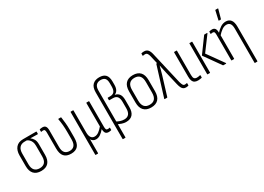

<svg xmlns="http://www.w3.org/2000/svg" viewBox="-13 -1539 3528 2568"><g transform="rotate(-30 1751.5 -255.0)"><path d="M202 8Q128 8 90 -33.5Q52 -75 52 -154V-317Q52 -394 90 -438.5Q128 -483 202 -483H403Q409 -483 409 -477V-448Q409 -446 407.5 -444Q406 -442 403 -442L293 -444V-443Q316 -426 334 -397.5Q352 -369 352 -317V-154Q352 -75 314.5 -33.5Q277 8 202 8ZM202 -34Q254 -34 281 -64Q308 -94 308 -155V-319Q308 -357 297.5 -381.5Q287 -406 271 -421Q255 -436 237 -444H202Q152 -444 124 -413Q96 -382 96 -320V-155Q96 -94 123.5 -64Q151 -34 202 -34Z M665 8Q593 8 557.5 -31.5Q522 -71 522 -154V-397Q522 -426 516 -438Q510 -450 492 -450Q486 -450 478.5 -449Q471 -448 464 -446Q459 -445 459 -451V-479Q459 -485 464 -486Q473 -488 483.5 -489.5Q494 -491 504 -491Q536 -491 551 -471.5Q566 -452 566 -409V-151Q566 -90 591.5 -62Q617 -34 665 -34Q711 -34 736.5 -63Q762 -92 762 -157V-268Q762 -330 757 -383Q752 -436 744 -476Q743 -483 750 -483H783Q788 -483 790 -477Q796 -438 801 -385.5Q806 -333 806 -272V-162Q806 -73 771 -32.5Q736 8 665 8Z M939 185Q934 185 934 179V-477Q934 -483 939 -483H972Q978 -483 978 -477V-139Q978 -88 996.5 -61Q1015 -34 1050 -34Q1084 -34 1115.5 -57Q1147 -80 1177 -117V-477Q1177 -483 1182 -483H1215Q1221 -483 1221 -477V-87Q1221 -58 1227.5 -45.5Q1234 -33 1252 -33Q1259 -33 1266 -34Q1273 -35 1280 -37Q1285 -38 1285 -32V-3Q1285 1 1280 3Q1272 5 1262 6.5Q1252 8 1244 8Q1213 8 1197.5 -9Q1182 -26 1180 -72V-74Q1149 -36 1116.5 -14Q1084 8 1048 8Q1023 8 1004.5 -4Q986 -16 977 -34V179Q977 185 971 185Z M1361 185Q1356 185 1356 179V-539Q1356 -617 1393 -654Q1430 -691 1495 -691Q1560 -691 1592 -658Q1624 -625 1624 -550V-506Q1624 -455 1607.5 -425.5Q1591 -396 1562 -385V-383Q1603 -375 1625.5 -344Q1648 -313 1648 -255V-146Q1648 -68 1614 -30Q1580 8 1516 8Q1479 8 1448 -3Q1417 -14 1391 -26V-69Q1417 -54 1446.5 -44Q1476 -34 1509 -34Q1555 -34 1579.5 -62.5Q1604 -91 1604 -151V-251Q1604 -301 1584 -329Q1564 -357 1515 -357H1463Q1457 -357 1457 -363V-391Q1457 -397 1462 -397H1497Q1540 -397 1560.5 -422Q1581 -447 1581 -504V-547Q1581 -604 1559.5 -627Q1538 -650 1494 -650Q1450 -650 1425 -624Q1400 -598 1400 -542V179Q1400 185 1394 185Z M1900 8Q1827 8 1788 -33.5Q1749 -75 1749 -156V-326Q1749 -408 1788 -449.5Q1827 -491 1900 -491Q1974 -491 2012.5 -449.5Q2051 -408 2051 -326V-156Q2051 -75 2012.5 -33.5Q1974 8 1900 8ZM1900 -34Q1954 -34 1980.5 -65.5Q2007 -97 2007 -159V-323Q2007 -387 1980.5 -418Q1954 -449 1900 -449Q1847 -449 1820 -418Q1793 -387 1793 -323V-159Q1793 -97 1820 -65.5Q1847 -34 1900 -34Z M2437 8Q2413 8 2397.5 -2Q2382 -12 2371 -34Q2360 -56 2351 -94L2303 -299Q2296 -330 2290 -359.5Q2284 -389 2277 -422H2276Q2268 -389 2260 -360Q2252 -331 2243 -299L2153 -5Q2151 0 2147 0H2112Q2105 0 2107 -7L2249 -464Q2251 -468 2255 -468H2262L2233 -593Q2226 -621 2214.5 -636Q2203 -651 2182 -651Q2165 -651 2150 -647Q2145 -646 2145 -651V-680Q2145 -685 2149 -686Q2158 -689 2168.5 -690Q2179 -691 2190 -691Q2215 -691 2231.5 -681Q2248 -671 2259 -652Q2270 -633 2277 -606L2394 -100Q2404 -64 2414 -48.5Q2424 -33 2444 -33Q2458 -33 2472 -37Q2477 -38 2477 -32V-4Q2477 2 2473 3Q2465 5 2455.5 6.5Q2446 8 2437 8Z M2623 8Q2591 8 2571 -3.5Q2551 -15 2541.5 -39.5Q2532 -64 2532 -103V-477Q2532 -483 2537 -483H2570Q2576 -483 2576 -477V-103Q2576 -63 2589 -48Q2602 -33 2628 -33Q2642 -33 2654.5 -35Q2667 -37 2678 -40Q2684 -41 2684 -35V-6Q2684 -1 2679 1Q2669 3 2654 5.5Q2639 8 2623 8Z M3016 0Q3012 0 3010 -4L2836 -249Q2832 -254 2836 -260L2996 -479Q2999 -483 3002 -483H3042Q3050 -483 3045 -475L2883 -257L3061 -8Q3063 -5 3062 -2.5Q3061 0 3057 0ZM2774 0Q2769 0 2769 -6V-477Q2769 -483 2774 -483H2807Q2813 -483 2813 -477V-6Q2813 0 2807 0Z M3399 185Q3394 185 3394 179V-348Q3394 -400 3376 -424.5Q3358 -449 3321 -449Q3285 -449 3250 -424.5Q3215 -400 3178 -357L3176 -398Q3215 -442 3253 -466.5Q3291 -491 3334 -491Q3384 -491 3411 -457Q3438 -423 3438 -351V179Q3438 185 3432 185ZM3147 0Q3141 0 3141 -6V-398Q3141 -426 3135 -438Q3129 -450 3111 -450Q3105 -450 3097.5 -449Q3090 -448 3083 -446Q3078 -445 3078 -451V-479Q3078 -484 3083 -486Q3092 -488 3102 -489.5Q3112 -491 3122 -491Q3153 -491 3168 -471.5Q3183 -452 3183 -413V-391L3185 -375V-6Q3185 0 3180 0ZM3264 -546Q3259 -546 3260 -553L3291 -690Q3292 -693 3293.5 -694Q3295 -695 3298 -695H3331Q3337 -695 3335 -688L3297 -551Q3295 -546 3291 -546Z"/></g></svg>

Font: Sofia Sans Condensed Light
Style: Regular
Weight: 300
Designer: Botio Nikoltchev, Ani Petrova
Foundry: lettersoup
Version: Version 4.101